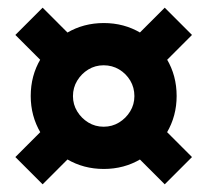

<svg xmlns="http://www.w3.org/2000/svg" viewBox="-20 -510 540 500"><path d="M250.3 -70Q197.5 -70 154.3 -95.5Q111 -121 85.5 -164.5Q60 -208 60 -260Q60 -313 85.5 -356Q111 -399 154.3 -424.5Q197.5 -450 250.3 -450Q303 -450 346 -424.5Q389 -399 414.5 -356Q440 -313.1 440 -260Q440 -208 414.5 -164.5Q389 -121 346 -95.5Q303 -70 250.3 -70ZM91 -30 20 -101 119 -200 190 -129ZM409 -30 310 -129 381 -200 480 -101ZM119 -320 20 -419 91 -490 190 -391ZM249.9 -180Q272 -180 290 -191Q308 -202 319 -220Q330 -238 330 -259.7Q330 -282 319.2 -300.2Q308.3 -318.3 290.2 -329.2Q272 -340 249.9 -340Q227.9 -340 209.9 -329Q192 -318 181 -299.9Q170 -281.8 170 -259.6Q170 -238 181 -220Q192 -202 209.9 -191Q227.9 -180 249.9 -180ZM381 -320 310 -391 409 -490 480 -419Z"/></svg>

Font: M PLUS 1 Code
Style: Regular
Weight: 400
Designer: Coji Morishita
Foundry: UNDERFOREST DESIGN
Version: Version 1.005